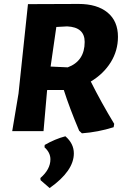

<svg xmlns="http://www.w3.org/2000/svg" viewBox="-20 -666 636 975"><path d="M379 -646Q473 -646 526 -602.5Q579 -559 579 -479Q579 -409 542.5 -350Q506 -291 441 -252Q494 -146 560 -37L557 -20Q478 5 396 11L382 -2Q333 -118 304 -209H220L219 -206L201 0H42L74 -191L122 -645ZM321 -532 266 -529 237 -328 324 -324Q410 -356 410 -453Q410 -528 321 -532ZM312 26Q355 63 355 113Q355 202 232 289L186 249L185 238Q236 194 236 143Q236 109 206 82L207 70Q259 40 312 26Z"/></svg>

Font: Alegreya Sans ExtraBold
Style: Italic
Weight: 800
Italic angle: -7°
Designer: Juan Pablo del Peral
Foundry: Huerta Tipografica
Version: Version 2.007